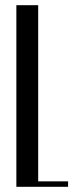

<svg xmlns="http://www.w3.org/2000/svg" viewBox="-20 -719 282 739"><path d="M127 -699V-21H242V0H43V-699Z"/></svg>

Font: Moniqa SemBd Narrow Heading
Style: Regular
Weight: 600
Width: 4
Designer: Rajesh Rajput
Foundry: Rajesh Rajput
Version: Version 1.000